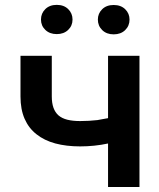

<svg xmlns="http://www.w3.org/2000/svg" viewBox="-20 -753 640 773"><path d="M541.5 0V-528.3H415V-277.3Q403.8 -275.4 393.3 -273.4Q382.8 -271.5 372.1 -269.5Q355 -267.6 337.9 -266.6Q320.8 -265.6 302.7 -265.6Q272.9 -265.6 251.2 -271Q229.5 -276.4 215.3 -288.6Q202.1 -300.3 195.3 -319.1Q188.5 -337.9 188.5 -364.7V-528.3H62.5V-364.7Q62.5 -312.5 79.1 -274.7Q95.7 -236.8 127 -212.4Q158.2 -187.5 202.6 -175.5Q247.1 -163.6 302.7 -163.6Q331.1 -163.6 359.4 -166.5Q387.7 -169.4 415 -175.3V0ZM145 -674.3Q145 -649.4 162.6 -632.6Q180.2 -615.7 208.5 -615.7Q236.8 -615.7 254.4 -632.6Q272 -649.4 272 -674.3Q272 -699.2 254.6 -716.3Q237.3 -733.4 208.5 -733.4Q179.7 -733.4 162.4 -716.3Q145 -699.2 145 -674.3ZM374 -674.3Q374 -648.9 391.6 -631.8Q409.2 -614.7 437.5 -614.7Q466.3 -614.7 483.9 -631.8Q501.5 -648.9 501.5 -674.3Q501.5 -698.7 484.1 -715.8Q466.8 -732.9 437.5 -732.9Q408.7 -732.9 391.4 -715.8Q374 -698.7 374 -674.3Z"/></svg>

Font: Roboto Mono SemiBold
Style: Regular
Weight: 600
Monospace: yes
Designer: Google
Version: Version 3.000